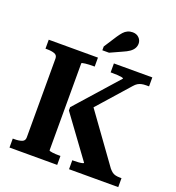

<svg xmlns="http://www.w3.org/2000/svg" viewBox="-162 -1060 1089 1188"><g transform="rotate(20 383.0 -465.5)"><path d="M35 0V-59H46Q75 -59 94.5 -66Q114 -73 114 -95V-615Q114 -637 94.5 -644Q75 -651 46 -651H35V-710H359V-651H349Q337 -651 323 -650.5Q309 -650 298 -648.5Q287 -647 280.5 -645.5Q274 -644 274 -641V-69Q274 -66 280 -64.5Q286 -63 295.5 -61.5Q305 -60 317 -59.5Q329 -59 340 -59H349V0ZM427 0V-59H436Q451 -59 466 -60Q481 -61 491 -63.5Q501 -66 501 -69L302 -341V-363L549 -641Q548 -645 536.5 -647Q525 -649 508 -650Q491 -651 475 -651H464V-710H717V-651H699Q681 -651 668 -648Q655 -645 644 -638.5Q633 -632 621 -618L390 -357L420 -437L669 -92Q680 -79 689.5 -72Q699 -65 711.5 -62Q724 -59 741 -59H751V0ZM424 -872 369 -787V-762H413L490 -797Q516 -808 532.5 -819.5Q549 -831 557.5 -845.5Q566 -860 566 -877Q566 -899 550 -915Q534 -931 508 -931Q490 -931 475 -924Q460 -917 448.5 -904Q437 -891 424 -872Z"/></g></svg>

Font: Roboto Serif 28pt SemiBold
Style: Regular
Weight: 600
Designer: Greg Gazdowicz
Foundry: Commercial Type
Version: Version 1.008